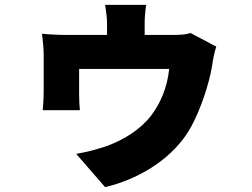

<svg xmlns="http://www.w3.org/2000/svg" viewBox="-20 -670 1040 791"><path d="M871 -478 765 -534C749 -528 724 -526 688 -526H576V-569C576 -594 577 -611 582 -650H413C419 -611 421 -594 421 -569V-526H256C224 -526 183 -528 153 -531C156 -510 160 -467 160 -447C160 -417 160 -318 160 -291C160 -267 158 -239 156 -216H309C307 -234 306 -262 306 -282C306 -306 306 -361 306 -386H677C669 -306 638 -240 602 -193C558 -136 491 -96 432 -73C401 -60 336 -43 294 -36L413 101C557 67 698 -21 767 -147C805 -216 842 -324 854 -400C856 -416 863 -456 871 -478Z"/></svg>

Font: Noto Sans KR Black
Style: Regular
Weight: 900
Designer: Ryoko NISHIZUKA 西塚涼子 (kana, bopomofo & ideographs); Paul D. Hunt (Latin, Greek & Cyrillic); Sandoll Communications 산돌커뮤니
Foundry: Adobe
Version: Version 2.004;hotconv 1.0.118;makeotfexe 2.5.65603